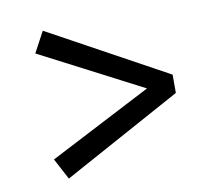

<svg xmlns="http://www.w3.org/2000/svg" viewBox="-60 -632 662 610"><g transform="rotate(-10 270.5 -326.5)"><path d="M497 -356V-297L115 -88L79 -156L444 -345V-309L79 -498L115 -565Z"/></g></svg>

Font: Source Serif 4 18pt SemiBold
Style: Italic
Weight: 600
Italic angle: -12°
Designer: Frank Grießhammer
Foundry: Adobe Systems Incorporated
Version: Version 4.004;hotconv 1.0.116;makeotfexe 2.5.65601